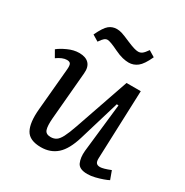

<svg xmlns="http://www.w3.org/2000/svg" viewBox="-174 -885 999 1039"><g transform="rotate(30 326.0 -366.0)"><path d="M24 -483Q43 -499 79 -515.5Q115 -532 149 -532Q190 -532 210 -511Q230 -490 226 -449L200 -153Q196 -104 203.5 -82Q211 -60 241 -60Q261 -60 275.5 -69.5Q290 -79 303.5 -105Q317 -131 334 -180L451 -519H540L524 -93Q523 -71 530 -62Q537 -53 554 -53Q573 -53 618 -71L637 -19Q626 -13 605 -5.5Q584 2 559.5 8Q535 14 513 14Q462 14 449 -15.5Q436 -45 440 -88L474 -392L463 -393L387 -140Q362 -57 322 -21.5Q282 14 223 14Q151 14 127.5 -29Q104 -72 112 -159L136 -423Q138 -448 132.5 -457Q127 -466 110 -466Q83 -466 48 -441ZM405 -620Q388 -620 366.5 -625Q345 -630 316 -644Q263 -670 246 -670Q236 -670 227.5 -663.5Q219 -657 203 -634L165 -657Q191 -712 212 -729Q233 -746 261 -746Q276 -746 292.5 -741Q309 -736 350 -718Q376 -707 392.5 -702Q409 -697 420 -697Q434 -697 445 -705.5Q456 -714 471 -736L509 -713Q484 -658 459.5 -639Q435 -620 405 -620Z"/></g></svg>

Font: Literata 7pt
Style: Italic
Weight: 400
Italic angle: -2°
Designer: Latin by Veronika Burian and Jose Scaglione. Greek by Irene Vlachou. Cyrillic by Vera Evstafieva
Foundry: TypeTogether
Version: Version 3.002